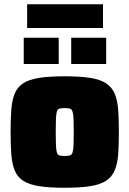

<svg xmlns="http://www.w3.org/2000/svg" viewBox="-20 -878 611 906"><path d="M285 8Q212 8 164.5 0.5Q117 -7 89.5 -25Q62 -43 49.5 -73.5Q37 -104 33.5 -148.5Q30 -193 30 -255Q30 -317 33.5 -361.5Q37 -406 49.5 -436.5Q62 -467 89.5 -485Q117 -503 164.5 -510.5Q212 -518 285 -518Q358 -518 405.5 -510.5Q453 -503 480.5 -485Q508 -467 521 -436.5Q534 -406 537.5 -361.5Q541 -317 541 -255Q541 -193 537.5 -148.5Q534 -104 521 -73.5Q508 -43 480.5 -25Q453 -7 405.5 0.5Q358 8 285 8ZM285 -142Q301 -142 309.5 -144.5Q318 -147 322 -158Q326 -169 327 -192Q328 -215 328 -255Q328 -296 327 -318.5Q326 -341 322 -352Q318 -363 309.5 -365.5Q301 -368 285 -368Q269 -368 260.5 -365.5Q252 -363 248.5 -352Q245 -341 244 -318.5Q243 -296 243 -255Q243 -215 244 -192Q245 -169 248.5 -158Q252 -147 260.5 -144.5Q269 -142 285 -142ZM92 -576V-700H257V-576ZM316 -576V-700H481V-576ZM108 -746V-858H466V-746Z"/></svg>

Font: Saira Thin Black
Style: Regular
Weight: 900
Version: Version 1.101